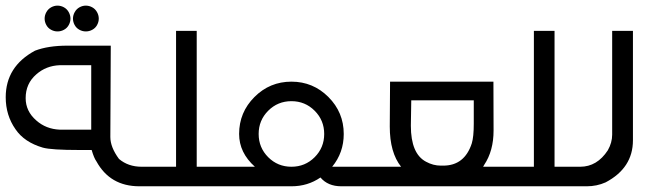

<svg xmlns="http://www.w3.org/2000/svg" viewBox="-20 -652 2284 672"><path d="M215.8 -492.2H367.7L366.2 -172.4Q366.2 -136.7 396.5 -95.7Q428.7 -68.4 475.6 -68.4H516.6V0H467.8Q365.2 0 317.4 -87.4Q309.1 -98.6 300.8 -127H258.3Q159.2 -127 129.9 -135.3Q64.9 -154.3 34.2 -199.7Q0 -248.5 0 -311.5Q0 -419.4 102.5 -474.6Q148.4 -492.2 215.8 -492.2ZM189 -198.2H299.3V-423.8H189Q141.1 -421.9 106.9 -391.6Q69.8 -359.4 69.8 -308.6Q69.8 -262.7 106.9 -230.5Q141.1 -200.2 189 -198.2ZM280.3 -632.3Q292 -632.3 302.7 -626.5Q313.5 -620.6 319.6 -609.6Q325.7 -598.6 325.7 -586.9Q325.7 -575.2 319.8 -564.5Q314 -553.7 303.2 -547.9Q292.5 -542 280.3 -542Q268.6 -542 257.8 -547.9Q247.1 -553.7 241.2 -564.5Q235.4 -575.2 235.4 -586.9Q235.4 -598.6 241.5 -609.6Q247.6 -620.6 258.3 -626.5Q269 -632.3 280.3 -632.3ZM181.2 -632.3Q192.9 -632.3 203.6 -626.5Q214.4 -620.6 220.5 -609.6Q226.6 -598.6 226.6 -586.9Q226.6 -575.2 220.7 -564.5Q214.8 -553.7 204.1 -547.9Q193.4 -542 181.2 -542Q169.4 -542 158.7 -547.9Q147.9 -553.7 142.1 -564.5Q136.2 -575.2 136.2 -586.9Q136.2 -598.6 142.3 -609.6Q148.4 -620.6 159.2 -626.5Q169.9 -632.3 181.2 -632.3Z M596.2 -543.9H668.5V-68.4H767.1V0H492.2V-68.4H596.2Z M1000 -68.4Q1047.9 -68.4 1081.3 -101.8Q1114.7 -135.3 1114.7 -183.1Q1114.7 -231 1081.3 -264.4Q1047.9 -297.9 1000 -297.9Q952.1 -297.9 918.7 -264.4Q885.3 -231 885.3 -183.1Q885.3 -135.3 918.7 -101.8Q952.1 -68.4 1000 -68.4ZM1101.6 -30.8Q1057.1 0 1000 0H742.7V-68.4H872.1Q816.9 -117.7 816.9 -183.1Q816.9 -258.8 870.6 -312.5Q924.3 -366.2 1000 -366.2Q1075.7 -366.2 1129.4 -312.5Q1183.1 -258.8 1183.1 -183.1Q1183.1 -117.7 1142.6 -68.4H1297.4V0H1174.8Q1127.4 0 1101.6 -30.8Z M1345.2 -366.2H1707L1707.5 -195.3Q1707.5 -124 1674.8 -75.2L1670.9 -68.4H1769V0H1272.9V-68.4H1383.8Q1344.2 -118.2 1344.2 -209ZM1419.4 -300.8 1418 -211.9Q1418 -113.8 1471.2 -85.9Q1496.1 -72.3 1522.9 -72.3H1531.2Q1606 -72.3 1631.3 -150.4Q1638.2 -173.3 1638.2 -218.8V-300.8Z M1848.6 -543.9H1920.9V-68.4H2019.5V0H1744.6V-68.4H1848.6Z M2122.6 -543.9H2195.3V-161.1Q2195.3 -64 2099.6 -13.7Q2068.8 0 2033.7 0H1995.1V-68.4H2010.7Q2069.8 -68.4 2107.4 -126Q2122.6 -152.8 2122.6 -180.7Z"/></svg>

Font: Gasq
Style: Regular
Weight: 400
Designer: Husham Jawad
Version: Version 1.00;December 29, 2020;FontCreator 13.0.0.2683 32-bi